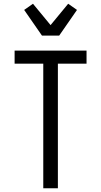

<svg xmlns="http://www.w3.org/2000/svg" viewBox="-20 -1005 540 1025"><path d="M211 0V-665H58V-735H442V-665H289V0ZM204 -815 109 -952 156 -985 250 -871 344 -985 391 -952 296 -815Z"/></svg>

Font: Iosevka Fixed
Style: Regular
Weight: 400
Monospace: yes
Designer: Belleve Invis
Foundry: Belleve Invis
Version: Version 33.2.4